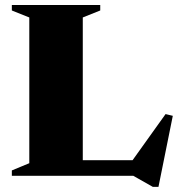

<svg xmlns="http://www.w3.org/2000/svg" viewBox="-20 -705 718 770"><path d="M615.5 44.5H593L514.5 0H203.5V-62.5H542.5L494.5 -38.5L644 -247.5L673 -240.5ZM312 -635V0H27.5V-21.5L97.5 -50.5V-635L27.5 -663V-685H382V-663Z"/></svg>

Font: Newsreader 36pt ExtraBold
Style: Regular
Weight: 800
Designer: Hugues Gentile
Foundry: Production Type
Version: Version 1.003